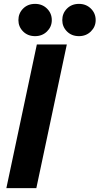

<svg xmlns="http://www.w3.org/2000/svg" viewBox="-20 -969 513 989"><path d="M167.2 0H12.8L169.8 -740H324.2ZM386.8 -782.8Q349 -782.8 324.9 -807.1Q300.8 -831.4 300.8 -865.4Q300.8 -900.4 324.9 -924.7Q349 -949 386.8 -949Q423.6 -949 448.2 -924.7Q472.8 -900.4 472.8 -865.4Q472.8 -831.4 448.2 -807.1Q423.6 -782.8 386.8 -782.8ZM160.8 -782.8Q123 -782.8 98.9 -807.1Q74.8 -831.4 74.8 -865.4Q74.8 -900.4 98.9 -924.7Q123 -949 160.8 -949Q197.6 -949 222.2 -924.7Q246.8 -900.4 246.8 -865.4Q246.8 -831.4 222.2 -807.1Q197.6 -782.8 160.8 -782.8Z"/></svg>

Font: Be Vietnam Pro Variable Thin
Style: Italic
Weight: 100
Italic angle: -12°
Designer: Lam Bao, Tony Le, Vietanh Nguyen
Foundry: Yellow Type Foundry
Version: Version 1.002